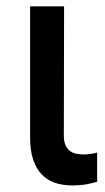

<svg xmlns="http://www.w3.org/2000/svg" viewBox="-20 -565 324 592"><path d="M72.8 -545.5H177.6L176.8 -147Q176.8 -128.9 182 -117.5Q187.1 -106.2 195.5 -99.8Q203.8 -93.4 214.8 -91.1Q225.9 -88.8 237.9 -88.8Q249.6 -88.8 261.5 -90.7Q273.4 -92.7 279.5 -94.5V-4.6Q266 -0.4 247 3.2Q228 6.7 202.4 6.7Q173.7 6.7 149.9 -1.2Q126.1 -9.2 109 -26.8Q92 -44.4 82.4 -72.4Q72.8 -100.5 72.8 -141Z"/></svg>

Font: Cannonade Med
Style: Regular
Weight: 500
Designer: Rasmus Andersson
Foundry: rsms
Version: Version 3.012;git-f93a4a705